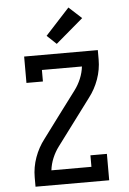

<svg xmlns="http://www.w3.org/2000/svg" viewBox="-64 -1034 727 1080"><g transform="rotate(-5 300.0 -494.0)"><path d="M92 0V-53Q92 -110 111.5 -164.5Q131 -219 166 -264L262 -393L358 -521Q379 -549 393 -582.5Q407 -616 411 -651H185V-586H92V-735H508V-682Q508 -625 488.5 -570.5Q469 -516 434 -471L242 -214Q221 -186 207 -152.5Q193 -119 189 -84H415V-149H508V0ZM281 -790 228 -840 364 -988 436 -922Z"/></g></svg>

Font: Iosevka Curly Slab MdEx
Style: Regular
Weight: 500
Width: 7
Monospace: yes
Designer: Belleve Invis
Foundry: Belleve Invis
Version: Version 11.1.0; ttfautohint (v1.8.3)